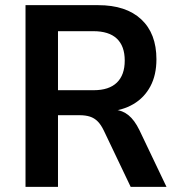

<svg xmlns="http://www.w3.org/2000/svg" viewBox="-20 -725 692 745"><path d="M79 0V-705H361Q469 -705 528 -650Q587 -595 587 -495Q587 -434 563.5 -390Q540 -346 497.5 -321Q455 -296 397 -292L402 -300L426 -299Q455 -297 478.5 -278Q502 -259 521 -220L626 0H487L383 -218Q372 -241 359 -254Q346 -267 329 -272.5Q312 -278 288 -278H205V0ZM205 -375H344Q403 -375 433.5 -404.5Q464 -434 464 -490Q464 -546 433.5 -575Q403 -604 342 -604H205Z"/></svg>

Font: Nunito Sans 10pt SemiCondensed
Style: Bold
Weight: 700
Width: 4
Designer: Vernon Adams
Foundry: Vernon Adams
Version: Version 3.101;gftools[0.9.27]